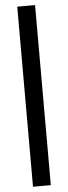

<svg xmlns="http://www.w3.org/2000/svg" viewBox="-64 -780 369 1041"><g transform="rotate(-5 120.5 -260.0)"><path d="M169 230H72V-750H169Z"/></g></svg>

Font: Holmes&Hills Bold
Style: Bold
Weight: 500
Designer: Noopur Datye, Girish Dalvi, Yashodeep Gholap, Pallavi Karambelkar
Foundry: Ek Type
Version: ""